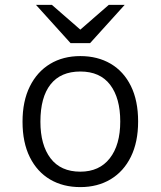

<svg xmlns="http://www.w3.org/2000/svg" viewBox="-20 -752 656 784"><path d="M308 12Q237.5 12 184.5 -19.2Q131.5 -50.5 101.8 -110.2Q72 -170 72 -255Q72 -339 101.8 -399Q131.5 -459 184.5 -491Q237.5 -523 308 -523Q378.5 -523 431.8 -491.8Q485 -460.5 514.5 -400.8Q544 -341 544 -256Q544 -172 514.5 -112Q485 -52 431.8 -20Q378.5 12 308 12ZM308 -51Q385.5 -51 428.2 -105.5Q471 -160 471 -256Q471 -351.5 429.8 -405.8Q388.5 -460 308 -460Q228 -460 186.5 -407.5Q145 -355 145 -255Q145 -160 186.5 -105.5Q228 -51 308 -51ZM268 -576 127 -732H192L308 -631L424 -732H489L348 -576Z"/></svg>

Font: Overpass Mono Light Light
Style: Regular
Weight: 300
Monospace: yes
Version: Version 4.000